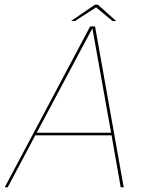

<svg xmlns="http://www.w3.org/2000/svg" viewBox="-39 -788 632 808"><path d="M-19 0H-6.5L109.5 -218.5H430.5L469 0H481.5L361 -677H340.5ZM115.5 -229.5 349 -667.5H350L428.5 -229.5ZM260 -699.5H276.5L365.5 -757L434.5 -699.5H450L373 -768H360Z"/></svg>

Font: Anybody Thin
Style: Italic
Weight: 100
Italic angle: -10°
Designer: Tyler Finck
Foundry: Etcetera Type Company
Version: Version 1.114;gftools[0.9.25]